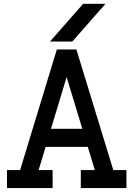

<svg xmlns="http://www.w3.org/2000/svg" viewBox="-20 -958 680 978"><path d="M234.9 -746.6 403.3 -938.5H517.1L348.6 -746.6ZM15.6 0V-91.8H82.5L269.5 -706.1H369.1L557.1 -91.8H624V0H391.6V-91.8H462.9L427.2 -210H212.4L176.8 -91.8H248V0ZM319.3 -565.4 239.7 -301.8H399.4Z"/></svg>

Font: Kay Pho Du
Style: Bold
Weight: 700
Designer: Victor Gaultney, Khu Oo Reh
Foundry: SIL International
Version: Version 3.000